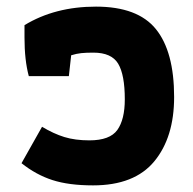

<svg xmlns="http://www.w3.org/2000/svg" viewBox="-20 -550 584 580"><path d="M45 -57 107 -167Q142 -146 174.5 -136Q207 -126 250 -126Q312 -126 334.5 -157.5Q357 -189 357 -250Q357 -324 337 -357.5Q317 -391 262 -391Q240 -391 225.5 -389.5Q211 -388 195 -383L188 -320H67Q54 -368 54 -437V-474Q146 -530 270 -530Q396 -530 451 -462Q506 -394 506 -257Q506 -135 446 -62.5Q386 10 261 10Q188 10 138.5 -6Q89 -22 45 -57Z"/></svg>

Font: Athiti
Style: Bold
Weight: 700
Designer: CadsonDemak Team
Foundry: CadsonDemak
Version: Version 1.033